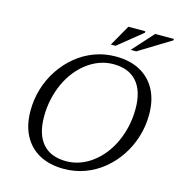

<svg xmlns="http://www.w3.org/2000/svg" viewBox="-125 -972 1011 1090"><g transform="rotate(15 381.0 -427.0)"><path d="M164 -248.5Q164 -144.5 211.5 -90Q259 -35.5 350 -35.5Q391.5 -35.5 430 -49.2Q468.5 -63 502.5 -88.5Q536.5 -114 564.5 -149.2Q592.5 -184.5 612.5 -228Q632.5 -271.5 643.5 -321.2Q654.5 -371 654.5 -424.5Q654.5 -528.5 606.8 -583Q559 -637.5 468.5 -637.5Q427.5 -637.5 388.8 -623.8Q350 -610 316 -584.5Q282 -559 254 -523.8Q226 -488.5 206 -445Q186 -401.5 175 -352Q164 -302.5 164 -248.5ZM737.5 -412.5Q737.5 -345 718.2 -282.5Q699 -220 663.8 -166.8Q628.5 -113.5 580.2 -73.8Q532 -34 473 -12Q414 10 347.5 10Q265 10 205.2 -22.2Q145.5 -54.5 113.2 -115.2Q81 -176 81 -260.5Q81 -328 100 -390.5Q119 -453 154.5 -506.2Q190 -559.5 238.2 -599.2Q286.5 -639 345.5 -661Q404.5 -683 471 -683Q553.5 -683 613.2 -650.8Q673 -618.5 705.2 -558Q737.5 -497.5 737.5 -412.5ZM541 -741 652 -864.5H762L761.5 -856L573.5 -741ZM424.5 -741 494.5 -864.5H594V-856L452 -741Z"/></g></svg>

Font: Newsreader 17pt
Style: Italic
Weight: 400
Italic angle: -17°
Version: Version 1.003